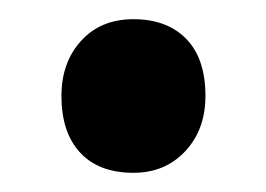

<svg xmlns="http://www.w3.org/2000/svg" viewBox="-20 -433 277 200"><path d="M119 -253Q83 -253 63.5 -274Q44 -295 44 -333Q44 -368 64.5 -390.5Q85 -413 119 -413Q154 -413 174 -392.5Q194 -372 194 -333Q194 -298 173 -275.5Q152 -253 119 -253Z"/></svg>

Font: Readex Pro Medium
Style: Regular
Weight: 500
Designer: Bonnie Shaver-Troup, Thomas Jockin
Foundry: Lexend
Version: Version 1.204